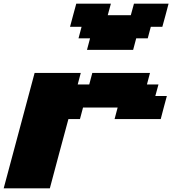

<svg xmlns="http://www.w3.org/2000/svg" viewBox="-20 -1020 933 1040"><path d="M0 0H250Q266.6 -62.5 300 -187.5Q333.5 -312.5 350.6 -375H413.1L429.7 -437.5H617.2L600.6 -375H850.6Q856 -395.5 866.9 -437.3Q877.9 -479 883.8 -500H821.3L838.4 -562.5H775.9L792.5 -625H480L463.4 -562.5H400.9L417.5 -625H167.5Q139.6 -520.5 83.7 -312.3Q27.8 -104 0 0ZM451.2 -750H701.2L717.8 -812.5H780.3L796.9 -875H859.4Q865.2 -896 876.5 -937.5Q887.7 -979 893.1 -1000H705.6L688.5 -937.5H563.5L580.6 -1000H393.1Q387.2 -979 376 -937.3Q364.7 -895.5 359.4 -875H421.9L405.3 -812.5H467.8Z"/></svg>

Font: Faithful 32x
Style: BoldOblique
Weight: 400
Foundry: Faithful Resource Pack
Version: Version 1.0; January 27, 2023